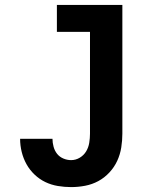

<svg xmlns="http://www.w3.org/2000/svg" viewBox="-20 -755 640 783"><path d="M270 8Q243 8 216 3.5Q189 -1 165 -12.5Q141 -24 121 -43Q101 -62 88 -85.5Q75 -109 68.5 -135.5Q62 -162 62 -189H194Q194 -173 198.5 -156.5Q203 -140 213 -127.5Q223 -115 238.5 -108.5Q254 -102 270 -102Q289 -102 305.5 -112Q322 -122 331.5 -138Q341 -154 344 -173Q347 -192 347 -210V-625H212V-735H479V-210Q479 -182 474.5 -153.5Q470 -125 458 -99Q446 -73 426 -51.5Q406 -30 381 -16.5Q356 -3 327.5 2.5Q299 8 270 8Z"/></svg>

Font: Iosevka Slab XBdEx
Style: Regular
Weight: 800
Width: 7
Monospace: yes
Designer: Belleve Invis
Foundry: Belleve Invis
Version: Version 11.1.0; ttfautohint (v1.8.3)